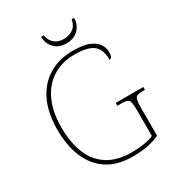

<svg xmlns="http://www.w3.org/2000/svg" viewBox="-210 -1020 1063 1158"><g transform="rotate(-30 322.0 -441.0)"><path d="M373 10Q267 10 197.5 -36Q128 -82 93.5 -164.5Q59 -247 59 -358Q59 -473 98 -555Q137 -637 209 -680.5Q281 -724 379 -724Q449 -724 489 -707.5Q529 -691 546.5 -664.5Q564 -638 564 -608Q564 -566 543 -566Q543 -610 528.5 -639.5Q514 -669 477.5 -684Q441 -699 375 -699Q287 -699 222.5 -658.5Q158 -618 122.5 -542Q87 -466 87 -358Q87 -254 117.5 -177Q148 -100 213.5 -57.5Q279 -15 383 -15Q425 -15 466.5 -21.5Q508 -28 534 -41V-214Q534 -253 530.5 -271.5Q527 -290 515 -296Q503 -302 478 -302H445V-322H637V-302H618Q593 -302 581 -296Q569 -290 565.5 -271.5Q562 -253 562 -214V-26Q522 -7 477.5 1.5Q433 10 373 10ZM368 -781Q316 -781 286 -812Q256 -843 254 -892H272Q280 -851 305.5 -831.5Q331 -812 368 -812Q405 -812 432.5 -831.5Q460 -851 467 -892H484Q483 -843 452 -812Q421 -781 368 -781Z"/></g></svg>

Font: Noto Serif Thin
Style: Regular
Weight: 100
Designer: Monotype Design Team
Foundry: Monotype Imaging Inc.
Version: Version 2.015